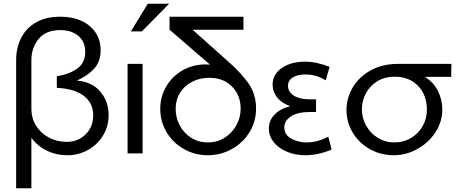

<svg xmlns="http://www.w3.org/2000/svg" viewBox="-20 -826 2465 1034"><path d="M339 -62Q400 -62 441 -102.5Q482 -143 482 -205Q482 -270 432.5 -309Q383 -348 286 -353V-415Q359 -428 399 -459Q439 -490 439 -547Q439 -602 401.5 -633Q364 -664 304 -664Q228 -664 188.5 -616.5Q149 -569 149 -502V-241Q149 -189 175 -148Q201 -107 244.5 -84.5Q288 -62 339 -62ZM343 10Q283 10 232.5 -14.5Q182 -39 149 -84V188H67V-503Q67 -567 93 -620Q119 -673 172.5 -704.5Q226 -736 305 -736Q370 -736 419 -713.5Q468 -691 495 -650Q522 -609 522 -555Q522 -497 489 -458.5Q456 -420 394 -392Q474 -386 519.5 -333.5Q565 -281 565 -205Q565 -145 534.5 -95.5Q504 -46 453 -18Q402 10 343 10Z M748 -482H667V0H748ZM685 -657H744L891 -806H776Z M1276 -240Q1276 -194 1253.5 -152.5Q1231 -111 1191 -85Q1151 -59 1100 -59Q1049 -59 1009.5 -84Q970 -109 948 -150.5Q926 -192 926 -240Q926 -289 950 -327Q974 -365 1015.5 -386Q1057 -407 1108 -407Q1183 -407 1229.5 -360Q1276 -313 1276 -240ZM1291 -666V-736H893V-666L1111 -478Q1103 -479 1087 -479Q1018 -479 962 -446.5Q906 -414 874.5 -359Q843 -304 843 -241Q843 -171 877.5 -113.5Q912 -56 971 -23Q1030 10 1099 10Q1169 10 1229 -23.5Q1289 -57 1324 -114.5Q1359 -172 1359 -241Q1359 -317 1320.5 -373.5Q1282 -430 1211 -493L1017 -666Z M1630 -59Q1690 -59 1748 -90L1766 -20Q1692 10 1625 10Q1571 10 1526 -8.5Q1481 -27 1454.5 -60Q1428 -93 1428 -134Q1428 -177 1458.5 -209Q1489 -241 1543 -254Q1496 -271 1472 -302Q1448 -333 1448 -370Q1448 -426 1498 -460Q1548 -494 1622 -494Q1684 -494 1755 -466L1734 -393Q1685 -425 1624 -425Q1583 -425 1557 -409Q1531 -393 1531 -364Q1531 -331 1562.5 -311Q1594 -291 1650 -291H1682V-223H1651Q1582 -223 1546.5 -199Q1511 -175 1511 -140Q1511 -100 1548.5 -79.5Q1586 -59 1630 -59Z M2362 -236Q2362 -170 2325 -113.5Q2288 -57 2227.5 -23.5Q2167 10 2102 10Q2030 10 1971.5 -23Q1913 -56 1879.5 -112Q1846 -168 1846 -234Q1846 -297 1879 -354Q1912 -411 1975.5 -446.5Q2039 -482 2124 -482H2411L2410 -412H2268Q2316 -382 2339 -335Q2362 -288 2362 -236ZM2279 -235Q2279 -314 2231.5 -363.5Q2184 -413 2105 -413Q2053 -413 2013 -389Q1973 -365 1951 -324.5Q1929 -284 1929 -236Q1929 -190 1952 -149Q1975 -108 2015 -83.5Q2055 -59 2103 -59Q2153 -59 2193 -82.5Q2233 -106 2256 -146.5Q2279 -187 2279 -235Z"/></svg>

Font: Geom Light
Style: Regular
Weight: 300
Version: Version 1.102